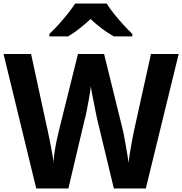

<svg xmlns="http://www.w3.org/2000/svg" viewBox="-20 -1061 1026 1081"><path d="M184 0 0 -757H155L245 -341Q244 -348 247 -333.5Q250 -319 255.5 -292Q261 -265 267 -234.5Q273 -204 277 -179Q281 -154 281 -144Q283 -178 288.5 -213Q294 -248 301 -279Q308 -310 313 -331L419 -757H566L671 -331Q673 -324 677.5 -301Q682 -278 687 -248.5Q692 -219 697 -191Q702 -163 704 -144Q705 -159 709.5 -188.5Q714 -218 720 -250Q726 -282 731 -307.5Q736 -333 738 -341L830 -757H986L801 0H621L525 -399Q522 -413 518 -434Q514 -455 509 -479.5Q504 -504 499 -529Q494 -554 491 -576Q491 -567 487.5 -543.5Q484 -520 478.5 -492Q473 -464 468.5 -439.5Q464 -415 461 -402.5Q458 -390 459 -398L365 0ZM258 -856V-870Q287 -897 314.5 -928Q342 -959 365.5 -989Q389 -1019 403 -1041H581Q597 -1014 622.5 -982.5Q648 -951 675.5 -921Q703 -891 725 -870V-856H621Q590 -873 555 -899Q520 -925 490 -954Q459 -925 426 -899Q393 -873 363 -856Z"/></svg>

Font: Menbere
Style: Regular
Weight: 400
Designer: Aleme Tadesse
Foundry: Sorkin Type Co
Version: Version 1.000